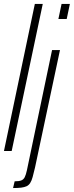

<svg xmlns="http://www.w3.org/2000/svg" viewBox="-21 -763 373 970"><path d="M-1 0 155 -743H195L38 0ZM274 -667 290 -743H332L316 -667ZM45 187 53 153Q75 153 86.5 148.5Q98 144 104 132Q110 120 115 97L242 -510H282L156 83Q149 112 144 131Q139 150 131.5 161.5Q124 173 113 178Q102 183 86 185Q70 187 45 187Z"/></svg>

Font: Saira UltraCondensed ExtraLight
Style: Italic
Weight: 250
Width: 1
Italic angle: -12°
Designer: Hector Gatti with collaboration of the Omnibus-Type team
Foundry: Omnibus-Type
Version: Version 1.101